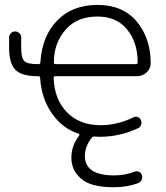

<svg xmlns="http://www.w3.org/2000/svg" viewBox="-20 -576 686 792"><path d="M138.7 -311.5Q146.5 -311.5 146.5 -318.4Q153.3 -426.8 214.8 -490.2Q277.3 -555.7 382.3 -555.7Q487.3 -555.7 544.9 -486.3Q601.6 -417 601.6 -315.4Q601.6 -293.9 585.9 -278.3Q569.3 -261.7 544.9 -261.7H209Q201.2 -261.7 201.2 -254.9Q204.1 -168 253.9 -115.2Q306.6 -59.6 394.5 -59.6Q463.9 -59.6 530.3 -91.8Q539.1 -96.7 548.3 -93.3Q557.6 -89.8 561.5 -80.1Q565.4 -71.3 562 -61Q558.6 -50.8 548.8 -46.9Q473.6 -11.7 391.6 -11.7Q382.8 -11.7 371.1 -12.7Q363.3 -13.7 358.4 -7.8Q330.1 28.3 330.1 67.4Q330.1 147.5 451.2 147.5Q495.1 147.5 536.1 131.8Q544.9 128.9 553.7 132.8Q562.5 136.7 565.4 146.5Q568.4 156.2 564 166Q559.6 175.8 549.8 179.7Q502.9 196.3 453.1 196.3Q450.2 196.3 448.2 196.3Q354.5 196.3 314.5 161.1Q274.4 126 274.4 75.2Q274.4 24.4 306.6 -16.6Q307.6 -18.6 307.6 -20Q307.6 -21.5 306.6 -22.9Q305.7 -24.4 304.7 -24.4Q239.3 -44.9 195.3 -106.4Q151.4 -168 145.5 -253.9Q145.5 -261.7 138.7 -261.7H134.8Q69.3 -261.7 43.5 -288.1Q17.6 -314.5 17.6 -378.9V-421.9Q17.6 -431.6 24.9 -439Q32.2 -446.3 42.5 -446.3Q52.7 -446.3 60.1 -439Q67.4 -431.6 67.4 -421.9V-379.9Q67.4 -336.9 80.1 -324.2Q92.8 -311.5 134.8 -311.5ZM541 -311.5Q547.9 -311.5 547.9 -318.4Q547.9 -402.3 502.9 -456.1Q460 -507.8 381.8 -507.8Q298.8 -507.8 252 -455.1Q202.1 -399.4 202.1 -318.4Q202.1 -311.5 209 -311.5Z"/></svg>

Font: Gen Jyuu Gothic Light
Style: Regular
Weight: 200
Designer: [Source Han Sans]
Ryoko NISHIZUKA  (kana & ideographs); Paul D. Hunt (Latin, Greek & Cyrillic); Wenlong ZHANG  (bopomofo
Version: Version 1.002.20150607